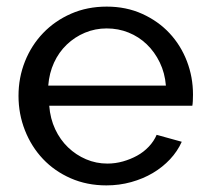

<svg xmlns="http://www.w3.org/2000/svg" viewBox="-20 -551 631 581"><path d="M302 10Q243 10 194 -11.5Q145 -33 110 -70Q75 -107 55.5 -156.5Q36 -206 36 -261Q36 -316 55.5 -365Q75 -414 110.5 -451Q146 -488 195 -509.5Q244 -531 303 -531Q362 -531 410.5 -509Q459 -487 493 -450.5Q527 -414 545.5 -366Q564 -318 564 -265Q564 -254 563.5 -245Q563 -236 562 -231H129Q132 -192 147 -160Q162 -128 186 -105Q210 -82 240.5 -69Q271 -56 305 -56Q329 -56 352 -62.5Q375 -69 395 -80Q415 -91 430.5 -107.5Q446 -124 454 -143L530 -122Q517 -93 494.5 -69Q472 -45 442.5 -27.5Q413 -10 377 0Q341 10 302 10ZM482 -292Q479 -330 463.5 -362Q448 -394 424 -417Q400 -440 369 -452.5Q338 -465 303 -465Q268 -465 237 -452Q206 -439 182 -416Q158 -393 143.5 -361.5Q129 -330 126 -292Z"/></svg>

Font: Rising Sun
Style: Regular
Weight: 400
Designer: Matt McInerney, Pablo Impallari, Rodrigo Fuenzalida (Raleway font), Stephen Hutchings (Greek), Cristiano Sobral (main ch
Foundry: The Rising Sun Project Authors
Version: Version 4.327; ttfautohint (v1.8.4.7-5d5b-dirty)